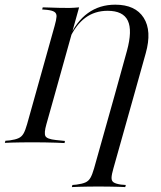

<svg xmlns="http://www.w3.org/2000/svg" viewBox="-43 -602 677 809"><path d="M105.6 -201.6 187.1 -492.7Q194.4 -518.5 195.2 -531.9Q196 -545.2 186.7 -551.6Q177.4 -558.1 154.8 -560.5L134.7 -562.1L137.1 -571Q149.2 -571 166.1 -570.2Q183.1 -569.4 204.8 -569Q226.6 -568.5 250.8 -568.5H249.2Q259.7 -568.5 269.8 -569.4Q279.8 -570.2 290.3 -571L187.1 -201.6ZM89.5 -2.4Q66.1 -2.4 44.8 -2Q23.4 -1.6 6 -1.2Q-11.3 -0.8 -22.6 0L-20.2 -8.9L-1.6 -10.5Q21.8 -13.7 35.1 -19.8Q48.4 -25.8 56 -39.1Q63.7 -52.4 71 -78.2L105.6 -201.6H187.1L152.4 -78.2Q141.9 -41.1 148.4 -28.6Q154.8 -16.1 191.9 -12.1L230.6 -8.1L229 0.8Q214.5 0 192.7 -0.8Q171 -1.6 144.4 -2Q117.7 -2.4 87.1 -2.4H90.3ZM440.3 -201.6 491.9 -387.9Q515.3 -473.4 495.6 -514.9Q475.8 -556.5 410.5 -556.5Q356.5 -556.5 316.5 -527Q276.6 -497.6 249.2 -437.9L248.4 -442.7Q278.2 -511.3 327.4 -546.8Q376.6 -582.3 442.7 -582.3Q527.4 -582.3 562.5 -527Q597.6 -471.8 571 -377.4L521.8 -201.6ZM371.8 183.9Q348.4 183.9 327 184.3Q305.6 184.7 288.3 185.1Q271 185.5 259.7 186.3L262.1 177.4L279.8 175.8Q304 172.6 317.3 166.5Q330.6 160.5 338.3 146.8Q346 133.1 353.2 108.1L440.3 -201.6H521.8L434.7 108.1Q427.4 133.1 427 146.8Q426.6 160.5 435.9 166.5Q445.2 172.6 466.9 175.8L487.1 177.4L484.7 186.3Q473.4 185.5 456 185.1Q438.7 184.7 417.3 184.3Q396 183.9 371 183.9H372.6Z"/></svg>

Font: Playfair 144pt SemiCondensed
Style: Italic
Weight: 400
Width: 4
Italic angle: -15.6°
Designer: Claus Eggers Sørensen
Foundry: Claus Eggers Sørensen
Version: Version 2.203